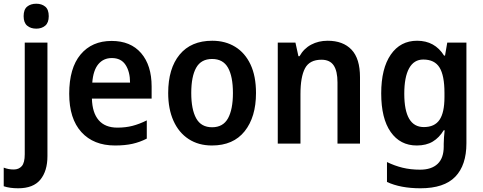

<svg xmlns="http://www.w3.org/2000/svg" viewBox="-62 -772 2597 1032"><path d="M65 -685Q65 -721 84 -736.5Q103 -752 133 -752Q162 -752 181 -736.5Q200 -721 200 -685Q200 -650 181 -634Q162 -618 133 -618Q103 -618 84 -634Q65 -650 65 -685ZM36 240Q-10 240 -42 229V129Q-29 134 -16 136.5Q-3 139 12 139Q39 139 55 121Q71 103 71 57V-543H193V67Q193 147 155 193.5Q117 240 36 240Z M538 -552Q640 -552 696.5 -486.5Q753 -421 753 -307V-242H432Q434 -166 468.5 -126Q503 -86 569 -86Q613 -86 650 -95.5Q687 -105 727 -125V-27Q690 -8 650 1Q610 10 556 10Q441 10 375.5 -62Q310 -134 310 -268Q310 -406 371 -479Q432 -552 538 -552ZM539 -460Q494 -460 466.5 -427Q439 -394 434 -328H637Q637 -386 613 -423Q589 -460 539 -460Z M1314 -272Q1314 -143 1253 -66.5Q1192 10 1077 10Q1005 10 952 -24.5Q899 -59 870.5 -122.5Q842 -186 842 -272Q842 -404 903.5 -478.5Q965 -553 1079 -553Q1149 -553 1202 -520.5Q1255 -488 1284.5 -425.5Q1314 -363 1314 -272ZM966 -272Q966 -184 992.5 -136Q1019 -88 1078 -88Q1137 -88 1163.5 -136Q1190 -184 1190 -272Q1190 -361 1163.5 -408Q1137 -455 1078 -455Q1019 -455 992.5 -408Q966 -361 966 -272Z M1699 -553Q1782 -553 1827.5 -505Q1873 -457 1873 -357V0H1752V-329Q1752 -390 1731.5 -420.5Q1711 -451 1666 -451Q1602 -451 1577.5 -405Q1553 -359 1553 -266V0H1431V-543H1526L1542 -470H1548Q1571 -511 1610.5 -532Q1650 -553 1699 -553Z M2180 -553Q2275 -553 2325 -473H2330L2342 -543H2445V-2Q2445 116 2385 178Q2325 240 2198 240Q2091 240 2018 206V99Q2059 119 2102 129.5Q2145 140 2196 140Q2257 140 2290 109Q2323 78 2323 16V1Q2323 -13 2324.5 -34.5Q2326 -56 2328 -72H2323Q2299 -32 2264 -11Q2229 10 2178 10Q2089 10 2038 -62.5Q1987 -135 1987 -270Q1987 -404 2038.5 -478.5Q2090 -553 2180 -553ZM2213 -452Q2163 -452 2137 -405Q2111 -358 2111 -268Q2111 -89 2216 -89Q2274 -89 2300.5 -128Q2327 -167 2327 -250V-273Q2327 -366 2300.5 -409Q2274 -452 2213 -452Z"/></svg>

Font: Noto Sans Lao SemiCondensed SemiBold
Style: Regular
Weight: 600
Width: 4
Designer: Monotype Design Team
Foundry: Monotype Imaging Inc.
Version: Version 2.003; ttfautohint (v1.8.4.7-5d5b)